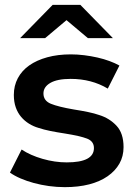

<svg xmlns="http://www.w3.org/2000/svg" viewBox="-20 -764 555 791"><path d="M21 -53 69 -148Q105 -124 155.5 -109.5Q206 -95 255 -95Q367 -95 367 -154Q367 -182 338.5 -193Q310 -204 247 -214Q214 -219 187 -224.5Q160 -230 139 -237Q118 -243 99.5 -254.5Q81 -266 67 -282.5Q53 -299 45 -321.5Q37 -344 37 -373Q37 -411 53.5 -442Q70 -473 100.5 -494.5Q131 -516 174.5 -528Q218 -540 272 -540Q299 -540 327 -536.5Q355 -533 381.5 -527Q408 -521 431 -512.5Q454 -504 472 -494L424 -399Q357 -439 271 -439Q216 -439 187.5 -422.5Q159 -406 159 -379Q159 -349 189.5 -336.5Q220 -324 284 -313Q316 -308 342.5 -302.5Q369 -297 389 -290Q431 -277 460 -246Q489 -215 489 -158Q489 -120 472 -90Q455 -60 423.5 -38Q392 -16 347.5 -4.5Q303 7 247 7Q214 7 181.5 2.5Q149 -2 119.5 -10Q90 -18 64.5 -29Q39 -40 21 -53ZM342 -607 254 -681 166 -607H63L197 -744H311L445 -607Z"/></svg>

Font: CMG Sans SemiBold
Style: Regular
Weight: 600
Designer: Julieta Ulanovsky
Foundry: Julieta Ulanovsky
Version: Version 7.200